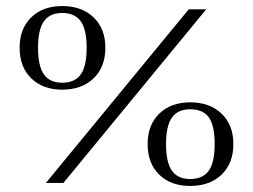

<svg xmlns="http://www.w3.org/2000/svg" viewBox="-20 -606 838 636"><path d="M132 0 605 -575H663L190 0ZM186 -309Q122 -309 83.5 -346.5Q45 -384 45 -448Q45 -511 83.5 -548.5Q122 -586 186 -586Q251 -586 290 -548.5Q329 -511 329 -448Q329 -384 290 -346.5Q251 -309 186 -309ZM186 -332Q228 -332 247.5 -359.5Q267 -387 267 -448Q267 -508 247.5 -535.5Q228 -563 186 -563Q145 -563 125.5 -535.5Q106 -508 106 -448Q106 -387 125.5 -359.5Q145 -332 186 -332ZM610 10Q546 10 507.5 -27.5Q469 -65 469 -129Q469 -192 507.5 -229.5Q546 -267 610 -267Q675 -267 714 -229.5Q753 -192 753 -129Q753 -65 714 -27.5Q675 10 610 10ZM610 -13Q652 -13 671.5 -40.5Q691 -68 691 -129Q691 -191 671.5 -217.5Q652 -244 610 -244Q569 -244 549.5 -216.5Q530 -189 530 -129Q530 -68 549.5 -40.5Q569 -13 610 -13Z"/></svg>

Font: Baskervville SC
Style: Regular
Weight: 400
Designer: Alexis Faudot, Rémi Forte, Morgane Pierson, Rafael Ribas, Tanguy Vanlaeys, Rosalie Wagner, Thomas Huot-Marchand
Foundry: ANRT
Version: Version 1.100